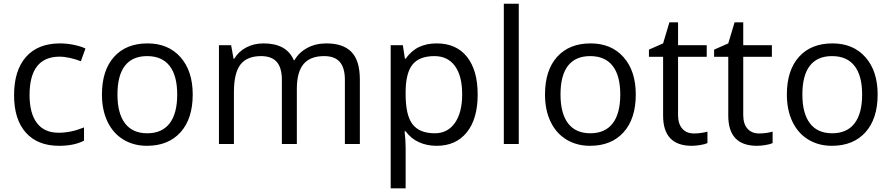

<svg xmlns="http://www.w3.org/2000/svg" viewBox="-20 -780 4830 1040"><path d="M299.8 9.8Q183.6 9.8 119.9 -61.8Q56.2 -133.3 56.2 -264.2Q56.2 -398.4 120.8 -471.7Q185.5 -544.9 305.2 -544.9Q343.8 -544.9 382.3 -536.6Q420.9 -528.3 442.9 -517.1L418 -448.2Q391.1 -459 359.4 -466.1Q327.6 -473.1 303.2 -473.1Q140.1 -473.1 140.1 -265.1Q140.1 -166.5 179.9 -113.8Q219.7 -61 297.9 -61Q364.7 -61 435.1 -89.8V-18.1Q381.3 9.8 299.8 9.8Z M1023.9 -268.1Q1023.9 -137.2 958 -63.7Q892.1 9.8 775.9 9.8Q704.1 9.8 648.4 -23.9Q592.8 -57.6 562.5 -120.6Q532.2 -183.6 532.2 -268.1Q532.2 -398.9 597.7 -471.9Q663.1 -544.9 779.3 -544.9Q891.6 -544.9 957.8 -470.2Q1023.9 -395.5 1023.9 -268.1ZM616.2 -268.1Q616.2 -165.5 657.2 -111.8Q698.2 -58.1 777.8 -58.1Q857.4 -58.1 898.7 -111.6Q939.9 -165 939.9 -268.1Q939.9 -370.1 898.7 -423.1Q857.4 -476.1 776.9 -476.1Q697.3 -476.1 656.7 -423.8Q616.2 -371.6 616.2 -268.1Z M1848.1 0V-348.1Q1848.1 -412.1 1820.8 -444.1Q1793.5 -476.1 1735.8 -476.1Q1660.2 -476.1 1624 -432.6Q1587.9 -389.2 1587.9 -298.8V0H1506.8V-348.1Q1506.8 -412.1 1479.5 -444.1Q1452.1 -476.1 1394 -476.1Q1317.9 -476.1 1282.5 -430.4Q1247.1 -384.8 1247.1 -280.8V0H1166V-535.2H1231.9L1245.1 -461.9H1249Q1272 -501 1313.7 -522.9Q1355.5 -544.9 1407.2 -544.9Q1532.7 -544.9 1571.3 -454.1H1575.2Q1599.1 -496.1 1644.5 -520.5Q1689.9 -544.9 1748 -544.9Q1838.9 -544.9 1884 -498.3Q1929.2 -451.7 1929.2 -349.1V0Z M2345.2 9.8Q2293 9.8 2249.8 -9.5Q2206.5 -28.8 2177.2 -68.8H2171.4Q2177.2 -22 2177.2 20V240.2H2096.2V-535.2H2162.1L2173.3 -461.9H2177.2Q2208.5 -505.9 2250 -525.4Q2291.5 -544.9 2345.2 -544.9Q2451.7 -544.9 2509.5 -472.2Q2567.4 -399.4 2567.4 -268.1Q2567.4 -136.2 2508.5 -63.2Q2449.7 9.8 2345.2 9.8ZM2333.5 -476.1Q2251.5 -476.1 2214.8 -430.7Q2178.2 -385.3 2177.2 -286.1V-268.1Q2177.2 -155.3 2214.8 -106.7Q2252.4 -58.1 2335.4 -58.1Q2404.8 -58.1 2444.1 -114.3Q2483.4 -170.4 2483.4 -269Q2483.4 -369.1 2444.1 -422.6Q2404.8 -476.1 2333.5 -476.1Z M2790 0H2709V-759.8H2790Z M3423.8 -268.1Q3423.8 -137.2 3357.9 -63.7Q3292 9.8 3175.8 9.8Q3104 9.8 3048.3 -23.9Q2992.7 -57.6 2962.4 -120.6Q2932.1 -183.6 2932.1 -268.1Q2932.1 -398.9 2997.6 -471.9Q3063 -544.9 3179.2 -544.9Q3291.5 -544.9 3357.7 -470.2Q3423.8 -395.5 3423.8 -268.1ZM3016.1 -268.1Q3016.1 -165.5 3057.1 -111.8Q3098.1 -58.1 3177.7 -58.1Q3257.3 -58.1 3298.6 -111.6Q3339.8 -165 3339.8 -268.1Q3339.8 -370.1 3298.6 -423.1Q3257.3 -476.1 3176.8 -476.1Q3097.2 -476.1 3056.6 -423.8Q3016.1 -371.6 3016.1 -268.1Z M3738.8 -57.1Q3760.3 -57.1 3780.3 -60.3Q3800.3 -63.5 3812 -66.9V-4.9Q3798.8 1.5 3773.2 5.6Q3747.6 9.8 3727.1 9.8Q3571.8 9.8 3571.8 -153.8V-472.2H3495.1V-511.2L3571.8 -544.9L3606 -659.2H3652.8V-535.2H3808.1V-472.2H3652.8V-157.2Q3652.8 -108.9 3675.8 -83Q3698.7 -57.1 3738.8 -57.1Z M4091.8 -57.1Q4113.3 -57.1 4133.3 -60.3Q4153.3 -63.5 4165 -66.9V-4.9Q4151.9 1.5 4126.2 5.6Q4100.6 9.8 4080.1 9.8Q3924.8 9.8 3924.8 -153.8V-472.2H3848.1V-511.2L3924.8 -544.9L3959 -659.2H4005.9V-535.2H4161.1V-472.2H4005.9V-157.2Q4005.9 -108.9 4028.8 -83Q4051.8 -57.1 4091.8 -57.1Z M4733.9 -268.1Q4733.9 -137.2 4668 -63.7Q4602.1 9.8 4485.8 9.8Q4414.1 9.8 4358.4 -23.9Q4302.7 -57.6 4272.5 -120.6Q4242.2 -183.6 4242.2 -268.1Q4242.2 -398.9 4307.6 -471.9Q4373 -544.9 4489.3 -544.9Q4601.6 -544.9 4667.7 -470.2Q4733.9 -395.5 4733.9 -268.1ZM4326.2 -268.1Q4326.2 -165.5 4367.2 -111.8Q4408.2 -58.1 4487.8 -58.1Q4567.4 -58.1 4608.6 -111.6Q4649.9 -165 4649.9 -268.1Q4649.9 -370.1 4608.6 -423.1Q4567.4 -476.1 4486.8 -476.1Q4407.2 -476.1 4366.7 -423.8Q4326.2 -371.6 4326.2 -268.1Z"/></svg>

Font: QFn1     
Style: Regular
Weight: 400
Foundry: Ascender Corporation
Version: Version 1.10